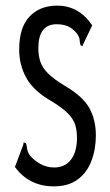

<svg xmlns="http://www.w3.org/2000/svg" viewBox="-20 -651 390 681"><path d="M171 10Q83 10 33 -59L62 -136L64 -146L72 -143Q75 -135 76 -124.5Q77 -114 85 -101Q102 -81 124 -69Q146 -57 173 -57Q210 -57 231.5 -84.5Q253 -112 253 -162Q253 -186 247.5 -206Q242 -226 223.5 -246Q205 -266 166 -290Q99 -328 73.5 -374.5Q48 -421 48 -475Q48 -553 84.5 -592Q121 -631 183 -631Q260 -631 307 -561L276 -496L272 -487L266 -490Q263 -498 262.5 -508.5Q262 -519 253 -532Q237 -551 220 -558Q203 -565 181 -565Q116 -565 116 -480Q116 -454 123 -432.5Q130 -411 150.5 -390.5Q171 -370 211 -346Q274 -309 297 -267.5Q320 -226 320 -171Q320 -121 304 -79.5Q288 -38 255 -14Q222 10 171 10Z"/></svg>

Font: Inconsolata ExtraCondensed Medium
Style: Regular
Weight: 500
Width: 2
Monospace: yes
Designer: Raph Levien, Cyreal, Brenton Simpson
Foundry: Raph Levien, Cyreal, Google
Version: Version 3.001; ttfautohint (v1.8.2.53-6de2)